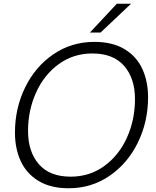

<svg xmlns="http://www.w3.org/2000/svg" viewBox="-20 -997 834 1027"><path d="M60 -288Q60 -418 114.5 -529.5Q169 -641 266 -707Q363 -773 485 -773Q581 -773 645.5 -734.5Q710 -696 741 -629Q772 -562 772 -476Q772 -346 717.5 -234.5Q663 -123 566 -56.5Q469 10 347 10Q251 10 186.5 -29Q122 -68 91 -135Q60 -202 60 -288ZM702 -467Q702 -578 644 -644.5Q586 -711 474 -711Q372 -711 293.5 -653.5Q215 -596 172.5 -501Q130 -406 130 -297Q130 -185 188 -118.5Q246 -52 358 -52Q460 -52 538.5 -109.5Q617 -167 659.5 -262Q702 -357 702 -467ZM518 -823H461L605 -977H681Z"/></svg>

Font: Open Sauce One Light Italic
Style: Regular
Weight: 300
Italic angle: -10°
Designer: Alfredo Marco Pradil
Foundry: Creative Sauce Fz LLC
Version: Version 1.477